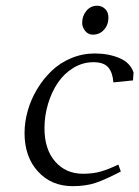

<svg xmlns="http://www.w3.org/2000/svg" viewBox="-20 -637 482 664"><path d="M64.9 -176.8Q64.9 -214.8 75.9 -253.9Q86.9 -293 108.2 -328.4Q129.4 -363.8 158.2 -391.6Q187 -419.4 226.1 -435.8Q265.1 -452.1 308.1 -452.1Q354.5 -452.1 392.3 -436.5Q430.2 -420.9 441.9 -386.2L439.9 -358.9L372.1 -352.1Q369.6 -386.2 354.2 -404.1Q338.9 -421.9 303.2 -421.9Q266.1 -421.9 233.9 -402.3Q201.7 -382.8 179.9 -350.6Q158.2 -318.4 146 -277.3Q133.8 -236.3 133.8 -193.8Q133.8 -120.6 170.7 -78.4Q207.5 -36.1 267.1 -36.1Q301.3 -36.1 328.1 -43.7Q355 -51.3 389.2 -67.9L397.9 -43.9Q343.8 -15.6 310.1 -4.4Q276.4 6.8 231 6.8Q157.7 6.8 111.3 -43.9Q64.9 -94.7 64.9 -176.8ZM264.2 -558.1Q264.2 -582 278.8 -599.6Q293.5 -617.2 315.9 -617.2Q332 -617.2 343.5 -606.2Q355 -595.2 355 -576.2Q355 -551.3 339.8 -534.2Q324.7 -517.1 300.8 -517.1Q285.2 -517.1 274.7 -529.8Q264.2 -542.5 264.2 -558.1Z"/></svg>

Font: Dehuti Alt
Style: Italic
Weight: 400
Version: Version 1.2